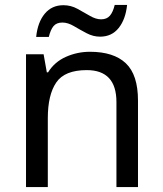

<svg xmlns="http://www.w3.org/2000/svg" viewBox="-20 -755 658 775"><path d="M343 -546Q439 -546 488 -499.5Q537 -453 537 -349V0H450V-343Q450 -472 330 -472Q241 -472 207 -422Q173 -372 173 -278V0H85V-536H156L169 -463H174Q200 -505 246 -525.5Q292 -546 343 -546ZM126 -606Q132 -665 160.5 -699.5Q189 -734 236 -734Q266 -734 292.5 -719.5Q319 -705 343 -691Q367 -677 388 -677Q411 -677 423.5 -691.5Q436 -706 443 -735H493Q487 -677 459 -642Q431 -607 384 -607Q356 -607 329.5 -621Q303 -635 278.5 -649.5Q254 -664 232 -664Q208 -664 196 -649.5Q184 -635 177 -606Z"/></svg>

Font: Noto Sans Medefaidrin
Style: Regular
Weight: 400
Designer: Dalton Maag Ltd
Foundry: Dalton Maag Ltd
Version: Version 1.002; ttfautohint (v1.8.4.7-5d5b)